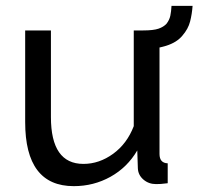

<svg xmlns="http://www.w3.org/2000/svg" viewBox="-20 -626 678 656"><path d="M66 -209V-522H154V-226Q154 -66 265 -66Q319 -66 366.5 -100.5Q414 -135 437 -195V-522H525V-100Q525 -69 553 -68V0Q538 2 529.5 2.5Q521 3 513 3Q488 3 470 -12.5Q452 -28 451 -51L449 -112Q415 -54 357.5 -22Q300 10 232 10Q66 10 66 -209ZM467 -458 469 -522Q504 -522 521.5 -528Q539 -534 549 -545Q559 -558 562 -572.5Q565 -587 566 -606H638Q636 -578 629.5 -552.5Q623 -527 603 -504Q584 -481 547.5 -469.5Q511 -458 467 -458Z"/></svg>

Font: Raleway Medium
Style: Regular
Weight: 500
Designer: Matt McInerney, Pablo Impallari, Rodrigo Fuenzalida
Foundry: Matt McInerney, Pablo Impallari, Rodrigo Fuenzalida
Version: Version 4.026